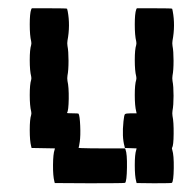

<svg xmlns="http://www.w3.org/2000/svg" viewBox="-20 -403 456 457"><path d="M304.2 -380.4 305.7 -383.3H347.2Q388.7 -383.3 389.6 -382.3Q390.1 -381.8 391.1 -376.5Q397.5 -342.8 390.6 -306.2Q389.6 -299.8 390.6 -293.9Q393.1 -281.2 393.1 -258.3Q393.1 -235.4 390.6 -223.1Q389.6 -216.8 390.6 -210.4Q393.1 -197.8 393.1 -175Q393.1 -152.3 390.6 -139.6Q389.6 -133.3 390.6 -127Q393.6 -112.8 393.3 -84.7Q393.1 -56.6 389.6 -51.3Q388.7 -50.3 390.1 -45.9Q394 -33.7 393.6 -2.7Q393.1 28.3 389.2 32.2Q388.2 33.2 346.7 33.2L305.2 32.7L304.2 28.8Q300.8 16.6 300.8 -9.8Q300.8 -36.1 304.2 -45.9L305.2 -49.8L291.5 -50.3L277.3 -50.8L276.4 -54.7Q270 -77.1 273.9 -114.3Q275.4 -128.9 277.3 -131.1Q279.3 -133.3 291.5 -133.3H305.2L304.2 -137.7Q300.8 -150.9 300.8 -176.8Q300.8 -202.6 304.2 -212.9Q305.2 -216.8 304.2 -221.2Q300.8 -234.4 300.8 -260Q300.8 -285.6 304.2 -295.9Q305.2 -299.8 304.2 -304.7Q300.8 -318.4 300.8 -344.7Q300.8 -371.1 304.2 -380.4ZM54.2 -380.4 55.7 -383.3H97.2Q138.7 -383.3 139.6 -382.3Q140.1 -381.8 141.1 -376.5Q147.5 -342.8 140.6 -306.2Q139.6 -299.8 140.6 -293.9Q143.1 -281.2 143.1 -258.3Q143.1 -235.4 140.6 -223.1Q139.6 -216.8 140.6 -210.4Q144 -195.8 143.6 -167.7Q143.1 -139.6 139.6 -134.3Q138.7 -133.3 152.8 -133.3Q166 -133.3 167 -132.3Q169.9 -127.4 170.9 -103.8Q171.9 -80.1 169.9 -65.9Q168 -52.7 167 -51.3Q166.5 -50.8 173.8 -50.5Q181.2 -50.3 194.6 -50Q208 -49.8 222.2 -49.8H277.8L278.8 -46.9Q282.7 -37.1 282.2 -4.4Q281.7 28.3 277.8 32.2Q276.9 33.2 193.8 33.2L110.4 32.7L109.4 28.8Q106 16.1 106.2 -10.3Q106.4 -36.6 109.9 -46.4L110.8 -49.8L83 -50.3L55.2 -50.8L54.2 -54.7Q50.8 -67.4 50.8 -93.5Q50.8 -119.6 54.2 -129.4Q55.2 -133.3 54.2 -137.7Q50.8 -150.9 50.8 -176.8Q50.8 -202.6 54.2 -212.9Q55.2 -216.8 54.2 -221.2Q50.8 -234.4 50.8 -260Q50.8 -285.6 54.2 -295.9Q55.2 -299.8 54.2 -304.7Q50.8 -318.4 50.8 -344.7Q50.8 -371.1 54.2 -380.4Z"/></svg>

Font: VT323
Style: Regular
Weight: 400
Monospace: yes
Version: Version 001.002